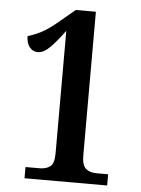

<svg xmlns="http://www.w3.org/2000/svg" viewBox="-52 -759 587 801"><g transform="rotate(5 241.5 -359.0)"><path d="M81 0V-47H140Q167 -47 184 -59.5Q201 -72 201 -115V-628Q169 -584 142 -556.5Q115 -529 90 -529Q69 -529 55.5 -546Q42 -563 42 -592Q68 -599 99 -615Q130 -631 173 -668L233 -718H317V-115Q317 -76 333 -61.5Q349 -47 378 -47H427V0Z"/></g></svg>

Font: Noto Serif Thai Condensed SemiBold
Style: Regular
Weight: 600
Width: 3
Designer: Monotype Design Team
Foundry: Monotype Imaging Inc.
Version: Version 2.002; ttfautohint (v1.8.4.7-5d5b)